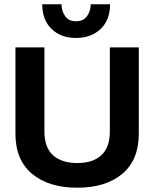

<svg xmlns="http://www.w3.org/2000/svg" viewBox="-20 -865 719 895"><path d="M334 -688Q264 -688 220.5 -730Q177 -772 177 -845H267Q267 -814 283.5 -790Q300 -766 334 -766Q369 -766 386 -790Q403 -814 403 -845H493Q493 -772 449 -730Q405 -688 334 -688ZM340 10Q207 10 129.5 -54.5Q52 -119 52 -242V-644H187V-252Q187 -178 227 -141.5Q267 -105 340 -105Q413 -105 452.5 -141.5Q492 -178 492 -252V-644H627V-242Q627 -119 550 -54.5Q473 10 340 10Z"/></svg>

Font: Kanit Medium
Style: Regular
Weight: 500
Designer: Katatrad Team
Foundry: CadsonDemak
Version: Version 2.000; ttfautohint (v1.8.3)